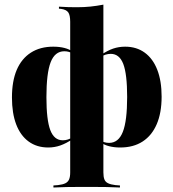

<svg xmlns="http://www.w3.org/2000/svg" viewBox="-20 -634 759 840"><path d="M359.7 183.9Q338.7 183.9 318.1 183.9Q297.6 183.9 272.6 184.3Q247.6 184.7 213.7 186.3V177.4L233.9 175.8Q254.8 173.4 266.1 167.7Q277.4 162.1 282.3 150.8Q287.1 139.5 287.1 120.2V-538.7Q287.1 -567.7 278.6 -579.8Q270.2 -591.9 246.8 -595.2L237.9 -596V-604.8Q262.1 -603.2 280.6 -602.8Q299.2 -602.4 318.5 -602.4Q347.6 -602.4 375.4 -605.2Q403.2 -608.1 432.3 -613.7V-604.8V120.2Q432.3 139.5 436.7 150.8Q441.1 162.1 452.8 167.7Q464.5 173.4 484.7 175.8L504.8 177.4V186.3Q471.8 184.7 446.4 184.3Q421 183.9 400.4 183.9Q379.8 183.9 359.7 183.9ZM191.1 11.3Q141.1 11.3 105.2 -14.9Q69.4 -41.1 50.8 -89.9Q32.3 -138.7 32.3 -207.3Q32.3 -279 53.2 -328.2Q74.2 -377.4 114.9 -403.6Q155.6 -429.8 212.9 -429.8Q240.3 -429.8 262.1 -424.2Q283.9 -418.5 297.6 -408.1V-399.2Q291.1 -404 281.9 -406.9Q272.6 -409.7 261.3 -409.7Q220.2 -409.7 201.6 -361.7Q183.1 -313.7 183.1 -208.9Q183.1 -109.7 200 -64.9Q216.9 -20.2 254.8 -20.2Q266.1 -20.2 277.4 -23.8Q288.7 -27.4 296.8 -33.9V-25Q269.4 -6.5 244 2.4Q218.5 11.3 191.1 11.3ZM505.6 11.3Q479 11.3 457.3 5.6Q435.5 0 421.8 -10.5V-19.4Q427.4 -14.5 437.1 -11.7Q446.8 -8.9 457.3 -8.9Q498.4 -8.9 517.3 -56.9Q536.3 -104.8 536.3 -209.7Q536.3 -309.7 519.4 -354Q502.4 -398.4 464.5 -398.4Q453.2 -398.4 441.5 -394.8Q429.8 -391.1 421.8 -384.7V-393.5Q450 -412.9 475 -421.4Q500 -429.8 527.4 -429.8Q577.4 -429.8 613.3 -403.6Q649.2 -377.4 668.1 -328.6Q687.1 -279.8 687.1 -211.3Q687.1 -140.3 665.7 -90.7Q644.4 -41.1 604 -14.9Q563.7 11.3 505.6 11.3Z"/></svg>

Font: Playfair 144pt SemiCondensed Black
Style: Regular
Weight: 900
Width: 4
Designer: Claus Eggers Sørensen
Foundry: Claus Eggers Sørensen
Version: Version 2.203